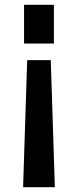

<svg xmlns="http://www.w3.org/2000/svg" viewBox="-20 -778 324 798"><path d="M80 -597V-758H204V-597ZM76 0 93 -528H191L208 0Z"/></svg>

Font: Biryani DemiBold
Style: Regular
Weight: 600
Designer: Dan Reynolds and Mathieu Réguer
Foundry: Dan Reynolds and Mathieu Réguer
Version: Version 1.003;PS 001.003;hotconv 1.0.70;makeotf.lib2.5.58329